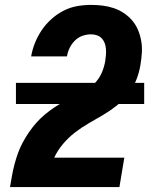

<svg xmlns="http://www.w3.org/2000/svg" viewBox="-20 -763 640 783"><path d="M21 0V-1Q25 -24 29 -47Q33 -70 39 -92.5Q45 -115 53 -137.5Q61 -160 72.5 -181.5Q84 -203 98 -223.5Q112 -244 128 -262Q144 -280 163 -296Q182 -312 202.5 -325.5Q223 -339 245 -350.5Q267 -362 289 -372.5Q311 -383 332 -396Q353 -409 369.5 -427Q386 -445 395.5 -467.5Q405 -490 409 -513Q411 -526 412 -538.5Q413 -551 412 -563.5Q411 -576 407 -587Q403 -598 395 -606.5Q387 -615 375.5 -619Q364 -623 351 -623Q334 -623 316.5 -617Q299 -611 285.5 -597.5Q272 -584 264 -567.5Q256 -551 253 -533H107Q112 -562 123 -589Q134 -616 150.5 -640.5Q167 -665 190 -685.5Q213 -706 239.5 -719.5Q266 -733 294.5 -738Q323 -743 351 -743Q376 -743 399.5 -740Q423 -737 445 -729.5Q467 -722 486 -709Q505 -696 519.5 -679Q534 -662 543 -640.5Q552 -619 556 -595.5Q560 -572 558.5 -548Q557 -524 553 -500Q548 -468 536 -437.5Q524 -407 503 -380Q482 -353 455.5 -332Q429 -311 400 -294Q371 -277 341.5 -260Q312 -243 285.5 -222.5Q259 -202 237 -176Q215 -150 201 -120H487L467 0ZM45 -339V-425H568V-339Z"/></svg>

Font: Iosevka Curly Heavy Extended
Style: Italic
Weight: 900
Width: 7
Italic angle: -9°
Monospace: yes
Designer: Belleve Invis
Foundry: Belleve Invis
Version: Version 11.1.0; ttfautohint (v1.8.3)